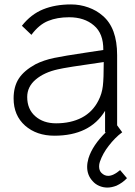

<svg xmlns="http://www.w3.org/2000/svg" viewBox="-20 -598 612 868"><path d="M554 207.5Q534.5 228.5 506.5 241.5Q484 250 465.5 250Q446 250 428.2 242.2Q410.5 234.5 399 221Q374 194.5 374 156.5Q374 138.5 380 117.5Q398.5 58.5 458.5 0H455V-97Q386.5 15.5 226 15.5Q145.5 15.5 93.5 -30Q41.5 -76 41.5 -153Q41.5 -206.5 65 -242.8Q88.5 -279 140.5 -307.5Q177 -326 224.5 -336Q248.5 -341 283.2 -346.8Q318 -352.5 364.5 -359.5L447 -372Q448 -446.5 404.5 -483Q361.5 -520 292.5 -520Q238.5 -520 198 -503.5Q157 -487.5 122 -440.5L79 -481.5Q120 -533.5 175 -555.8Q230 -578 301 -578Q341.5 -578 379.2 -564.5Q417 -551 444 -527Q509.5 -472 509.5 -349V-31.5L532.5 0Q515.5 12.5 500.5 27.8Q485.5 43 472 60.5Q444.5 95.5 431.5 133.5Q428 144 428 154Q428 173 438.5 183.5Q452 197 469 197Q492.5 197 523 171ZM449 -317.5Q275.5 -293 241.5 -284.5Q180 -271 141.5 -238.5Q103 -206 103 -159.5Q103 -104.5 139.5 -72.5Q176 -40.5 233.5 -40.5Q300.5 -40.5 349.8 -66.2Q399 -92 425 -143.5Q441 -174.5 445 -209.5Q447 -227 448 -253.8Q449 -280.5 449 -317.5Z"/></svg>

Font: Russisch Sans Light
Style: Regular
Weight: 300
Designer: Michael Sharanda (font) & Cristiano Sobral (main changes)
Foundry: Michael Sharanda
Version: Version 2.00;September 8, 2020;FontCreator 13.0.0.2681 64-bi